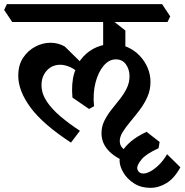

<svg xmlns="http://www.w3.org/2000/svg" viewBox="-59 -644 889 925"><path d="M549 135Q494 115 462 79.5Q430 44 430 -2Q430 -34 443.5 -61.5Q457 -89 477 -114.5Q497 -140 517.5 -165.5Q538 -191 551.5 -218.5Q565 -246 565 -277Q565 -309 548 -333.5Q531 -358 499 -358Q466 -358 440 -327Q414 -296 401 -245.5Q388 -195 394 -132L370 -119L290 -174Q284 -242 298.5 -291Q313 -340 342 -371Q371 -402 407.5 -417Q444 -432 481 -432Q522 -432 556 -416.5Q590 -401 614.5 -375Q639 -349 652.5 -316.5Q666 -284 666 -250Q666 -211 651.5 -178Q637 -145 614.5 -115Q592 -85 569.5 -58.5Q547 -32 532.5 -8.5Q518 15 518 35Q518 58 533.5 71.5Q549 85 573 87ZM283 43Q148 -45 88.5 -125.5Q29 -206 29 -279Q29 -331 52.5 -366Q76 -401 111.5 -419.5Q147 -438 184 -438Q203 -438 220 -433.5Q237 -429 253 -420L375 -300L356 -251L327 -285Q304 -310 278.5 -321Q253 -332 231 -332Q192 -332 166.5 -304Q141 -276 141 -234Q141 -194 165.5 -156.5Q190 -119 232 -83.5Q274 -48 326 -14ZM665 261Q621 261 587.5 240Q554 219 535.5 187.5Q517 156 517 129Q517 109 529.5 86Q542 63 570.5 38.5Q599 14 647 -9L710 40L705 70Q644 98 623 124Q602 150 602 165Q602 175 609.5 183.5Q617 192 632 192Q646 192 665 182Q684 172 705.5 151.5Q727 131 746 99L810 162Q781 215 743.5 238Q706 261 665 261ZM545 -383 438 -398V-571L471 -555L545 -497ZM0 -538 -39 -596 -26 -624H722L761 -565L748 -538Z"/></svg>

Font: Eczar Medium
Style: Regular
Weight: 500
Designer: Vaibhav Singh
Foundry: Rosetta Type Foundry
Version: Version 2.000